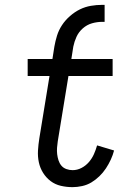

<svg xmlns="http://www.w3.org/2000/svg" viewBox="-20 -763 540 791"><path d="M279 8Q254 8 230.5 2.5Q207 -3 188.5 -17Q170 -31 157.5 -51Q145 -71 140 -94.5Q135 -118 136.5 -143Q138 -168 142 -193L184 -450H94V-520H196L204 -571Q208 -594 215 -616.5Q222 -639 235.5 -659.5Q249 -680 268.5 -697Q288 -714 309.5 -724.5Q331 -735 354.5 -739Q378 -743 401 -743H411V-673H401Q380 -673 359 -667Q338 -661 321 -646Q304 -631 295 -611Q286 -591 282 -571L274 -520H444V-450H262L218 -181Q216 -168 215 -154.5Q214 -141 215.5 -128Q217 -115 221 -102.5Q225 -90 233 -80.5Q241 -71 253.5 -66.5Q266 -62 279 -62Q298 -62 315.5 -71Q333 -80 346 -95Q359 -110 367 -128Q375 -146 380 -164L450 -143Q445 -124 436.5 -105.5Q428 -87 416.5 -69.5Q405 -52 389.5 -37Q374 -22 356.5 -11.5Q339 -1 318.5 3.5Q298 8 279 8Z"/></svg>

Font: Iosevka Algr
Style: Italic
Weight: 400
Italic angle: -9°
Monospace: yes
Designer: Belleve Invis
Foundry: Belleve Invis
Version: Version 26.0.2; ttfautohint (v1.8.3)